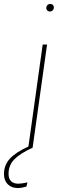

<svg xmlns="http://www.w3.org/2000/svg" viewBox="-83 -743 316 966"><path d="M170.9 -723.1Q178.2 -723.1 183.1 -718.3Q188 -713.4 188 -706.1Q188 -697.3 182.4 -691.2Q176.8 -685.1 167 -685.1Q159.7 -685.1 154.8 -690.2Q149.9 -695.3 149.9 -702.1Q149.9 -711.4 155.5 -717.3Q161.1 -723.1 170.9 -723.1ZM60.1 -5.9 131.8 -519H153.8L81.1 0Q17.6 29.3 -11.2 59.1Q-40 88.9 -40 131.8Q-40 156.2 -27.1 168.7Q-14.2 181.2 8.8 181.2Q24.4 181.2 55.2 174.8L49.8 195.8Q24.4 203.1 6.8 203.1Q-24.4 203.1 -43.7 184.3Q-63 165.5 -63 132.8Q-63 87.9 -33.7 55.7Q-4.4 23.4 60.1 -5.9Z"/></svg>

Font: Fira Sans Compressed Thin
Style: Italic
Weight: 100
Width: 3
Italic angle: -8°
Designer: Carrois Corporate & Edenspiekermann AG
Foundry: Carrois Corporate GbR & Edenspiekermann AG
Version: Version 4.203;PS 004.203;hotconv 1.0.88;makeotf.lib2.5.64775